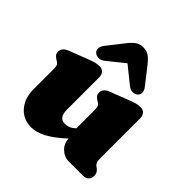

<svg xmlns="http://www.w3.org/2000/svg" viewBox="-197 -900 1070 1070"><g transform="rotate(45 337.5 -365.0)"><path d="M65 -146V-305Q65 -327.5 59.5 -335.8Q54 -344 45 -349L38 -353Q27 -360 20 -368.5Q13 -377 13 -391Q13 -421.5 53 -437L159 -478Q184.5 -488 201 -492.5Q217.5 -497 236 -497Q255 -497 266 -484.2Q277 -471.5 277 -452V-197Q277 -133 324 -133Q339 -133 353.8 -138Q368.5 -143 384 -157L388 -161V-305Q388 -327.5 382.5 -335.8Q377 -344 368 -349L361 -353Q350 -360 343 -368.5Q336 -377 336 -391Q336 -421.5 376 -437L482 -478Q507.5 -488 524 -492.5Q540.5 -497 559 -497Q578 -497 589 -484.2Q600 -471.5 600 -452V-142Q600 -116.5 603.8 -107Q607.5 -97.5 614 -92L621 -87Q633 -79 639.5 -68.5Q646 -58 646 -43Q646 -23 633.5 -11.5Q621 0 599 0H489Q453 0 425.5 -26.2Q398 -52.5 398 -90Q336.5 -33.5 290.8 -9.8Q245 14 206 14Q143 14 104 -30.5Q65 -75 65 -146ZM235 -539.5Q216.5 -524.5 198.2 -525Q180 -525.5 168.5 -536Q159 -544.5 158.5 -560.5Q158 -576.5 173 -595.5L249 -692.5Q268 -717 286.8 -730.5Q305.5 -744 333 -744Q360.5 -744 379.2 -730.5Q398 -717 417 -692.5L493 -595.5Q508 -576.5 507.5 -560.5Q507 -544.5 497.5 -536Q486 -525.5 468 -525Q450 -524.5 431 -539.5L333 -618.5Z"/></g></svg>

Font: Fraunces 9pt SuperSoft Black
Style: Regular
Weight: 900
Version: Version 1.000;[b76b70a41]